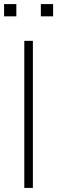

<svg xmlns="http://www.w3.org/2000/svg" viewBox="-39 -920 280 940"><path d="M221 -840V-900H161V-840ZM41 -840V-900H-19V-840ZM122 0V-720H80V0Z"/></svg>

Font: Vela Sans ExtLt
Style: Regular
Weight: 200
Designer: Principal design: Mikhail Sharanda - project Manrope.
Design modification: Ravid Balaliev
Foundry: Mikhail Sharanda
Version: Version 1.001